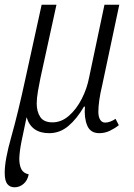

<svg xmlns="http://www.w3.org/2000/svg" viewBox="-28 -556 569 816"><path d="M34 240Q14 240 3 226Q-8 212 -8 178Q-8 124 20 25.5Q48 -73 81 -226L149 -536H212L144 -225Q139 -202 133.5 -170Q128 -138 128 -116Q128 -82 143 -59Q158 -36 195 -36Q233 -36 265 -64Q297 -92 319.5 -136Q342 -180 351 -228L416 -536H479L406 -192Q398 -159 394 -130.5Q390 -102 390 -81Q390 -60 397.5 -47.5Q405 -35 419 -35Q430 -35 441.5 -39.5Q453 -44 463 -51L477 -24Q461 -11 439.5 -0.5Q418 10 394 10Q356 10 342.5 -23Q329 -56 333 -103H329Q298 -50 262 -20Q226 10 181 10Q105 10 85 -58Q71 6 63 47Q55 88 54 118Q54 145 62.5 162.5Q71 180 94 185Q89 211 72 225.5Q55 240 34 240Z"/></svg>

Font: Noto Serif SemiCondensed Light
Style: Italic
Weight: 300
Width: 4
Italic angle: -12°
Designer: Monotype Design Team
Foundry: Monotype Imaging Inc.
Version: Version 2.013; ttfautohint (v1.8.4.7-5d5b)